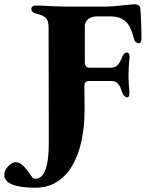

<svg xmlns="http://www.w3.org/2000/svg" viewBox="-105 -681 702 901"><path d="M-85 140Q-85 119 -67 99.5Q-49 80 -31 80Q-11 80 10 103Q21 115 33 133Q35 135 40.5 143Q46 151 50.5 154.5Q55 158 60 158Q124 158 124 -9L123 -551Q123 -583 111 -596Q99 -609 63 -618Q42 -623 42 -639Q42 -646 47.5 -650.5Q53 -655 62 -655Q98 -655 137 -652Q187 -650 206 -650H392Q420 -650 481 -657Q517 -661 528 -661Q537 -661 545 -656Q553 -651 554 -640Q559 -555 559 -498Q559 -489 555.5 -483.5Q552 -478 546 -478Q540 -478 533.5 -482.5Q527 -487 525 -495Q517 -525 508.5 -545Q500 -565 487 -578Q461 -604 413 -604H350Q325 -604 309 -591.5Q293 -579 293 -558V-477V-387Q293 -363 319 -363H412Q436 -363 447.5 -376Q459 -389 470 -417Q478 -435 491 -435Q496 -435 500 -428.5Q504 -422 503 -412Q498 -364 498 -329Q498 -292 502 -252V-244Q502 -224 492 -224Q485 -224 478 -231Q471 -238 468 -248Q459 -278 447.5 -289.5Q436 -301 417 -301H371H313Q291 -301 291 -278L292 -168Q292 -73 272.5 0.5Q253 74 217 122Q157 200 62 200Q-11 200 -48 184.5Q-85 169 -85 140Z"/></svg>

Font: EB Garamond ExtraBold
Style: Regular
Weight: 800
Designer: Georg Duffner and Octavio Pardo
Foundry: Georg Duffner
Version: Version 1.000